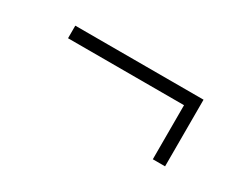

<svg xmlns="http://www.w3.org/2000/svg" viewBox="-41 -525 665 529"><g transform="rotate(30 291.0 -260.0)"><path d="M455 -154V-326H86V-366H494V-154Z"/></g></svg>

Font: Literata 18pt ExtraLight
Style: Regular
Weight: 250
Designer: Latin by Veronika Burian and Jose Scaglione. Greek by Irene Vlachou. Cyrillic by Vera Evstafieva.
Foundry: TypeTogether
Version: Version 3.103;gftools[0.9.29]